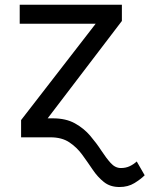

<svg xmlns="http://www.w3.org/2000/svg" viewBox="-20 -565 615 790"><path d="M176.1 -78.1H197.4Q251.1 -78.1 288.2 -57.5Q325.3 -36.9 351.2 -6.4Q377.1 24.1 397 54.7Q416.9 85.2 435.5 105.8Q454.2 126.4 477.3 126.4Q497.5 126.4 513.7 118.8Q529.8 111.2 542.6 99.4L575.3 156.2Q559.3 172.2 533 188.4Q506.7 204.5 471.6 204.5Q433.2 204.5 407.5 183.9Q381.7 163.4 361.2 132.8Q340.6 102.3 318.4 71.7Q296.2 41.2 265.3 20.6Q234.4 0 187.5 0H66.8V-71L373.6 -467.3H61.1V-545.5H481.5V-478.7Z"/></svg>

Font: Inter Alia
Style: Regular
Weight: 400
Designer: Rasmus Andersson (Latin, Greek, Cyrillic etc.) and Evan from Shavian.info (Shavian, old style figures)
Foundry: Shavian.info
Version: Version 0.001;git-37ab20767